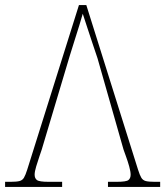

<svg xmlns="http://www.w3.org/2000/svg" viewBox="-24 -734 649 754"><path d="M359 -505Q350 -532 339 -564.5Q328 -597 318 -628Q308 -659 301 -680Q297 -665 287.5 -634.5Q278 -604 267.5 -571Q257 -538 250 -515L140 -147Q137 -138 130.5 -119Q124 -100 118 -80Q112 -60 112 -48Q112 -34 121 -27Q130 -20 167 -20H220V0H-4V-20H18Q41 -20 52.5 -23Q64 -26 70 -36Q76 -46 83 -68L286 -714H315L518 -68Q525 -46 531 -36Q537 -26 548.5 -23Q560 -20 583 -20H605V0H400V-20H434Q472 -20 480.5 -27Q489 -34 489 -48Q489 -60 483.5 -80Q478 -100 471 -119Q464 -138 461 -147Z"/></svg>

Font: Noto Serif Thin
Style: Regular
Weight: 100
Designer: Monotype Design Team
Foundry: Monotype Imaging Inc.
Version: Version 2.015